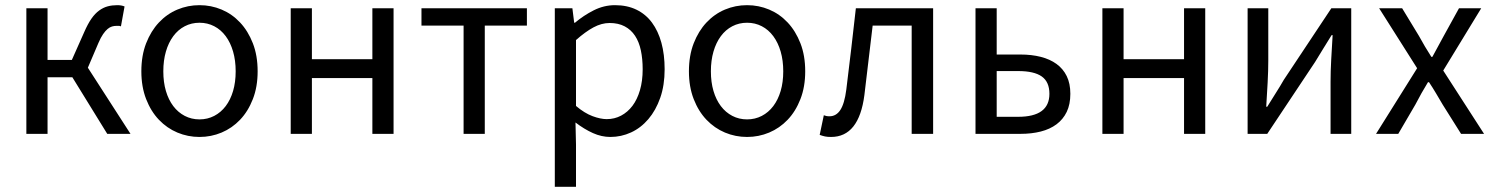

<svg xmlns="http://www.w3.org/2000/svg" viewBox="-20 -518 5777 743"><path d="M82 0V-486H164V-286H258L306 -394Q320 -426 334 -446Q348 -466 364 -477.5Q380 -489 397 -493.5Q414 -498 434 -498Q450 -498 462 -493L448 -416Q443 -418 440 -418Q437 -418 432 -418Q422 -418 413.5 -415.5Q405 -413 396.5 -406Q388 -399 379 -386Q370 -373 361 -352L320 -256L485 0H395L260 -219H164V0Z M752 12Q707 12 666.5 -5Q626 -22 595 -54.5Q564 -87 545.5 -134.5Q527 -182 527 -242Q527 -303 545.5 -350.5Q564 -398 595 -431Q626 -464 666.5 -481Q707 -498 752 -498Q797 -498 837.5 -481Q878 -464 909 -431Q940 -398 958.5 -350.5Q977 -303 977 -242Q977 -182 958.5 -134.5Q940 -87 909 -54.5Q878 -22 837.5 -5Q797 12 752 12ZM752 -56Q783 -56 809 -69.5Q835 -83 853.5 -107.5Q872 -132 882 -166Q892 -200 892 -242Q892 -284 882 -318.5Q872 -353 853.5 -378Q835 -403 809 -416.5Q783 -430 752 -430Q721 -430 695 -416.5Q669 -403 650.5 -378Q632 -353 622 -318.5Q612 -284 612 -242Q612 -200 622 -166Q632 -132 650.5 -107.5Q669 -83 695 -69.5Q721 -56 752 -56Z M1105 0V-486H1187V-289H1421V-486H1503V0H1421V-216H1187V0Z M1774 0V-419H1611V-486H2019V-419H1856V0Z M2127 205V-486H2195L2202 -430H2205Q2238 -458 2277.5 -478Q2317 -498 2360 -498Q2407 -498 2443 -480.5Q2479 -463 2503 -430.5Q2527 -398 2539.5 -352.5Q2552 -307 2552 -250Q2552 -188 2535 -139.5Q2518 -91 2489 -57Q2460 -23 2422 -5.5Q2384 12 2342 12Q2308 12 2274.5 -3Q2241 -18 2207 -44L2209 41V205ZM2328 -57Q2358 -57 2383.5 -70.5Q2409 -84 2427.5 -108.5Q2446 -133 2456.5 -169Q2467 -205 2467 -250Q2467 -290 2460 -323Q2453 -356 2437.5 -379.5Q2422 -403 2397.5 -416Q2373 -429 2339 -429Q2308 -429 2276.5 -412Q2245 -395 2209 -363V-108Q2242 -80 2273 -68.5Q2304 -57 2328 -57Z M2871 12Q2826 12 2785.5 -5Q2745 -22 2714 -54.5Q2683 -87 2664.5 -134.5Q2646 -182 2646 -242Q2646 -303 2664.5 -350.5Q2683 -398 2714 -431Q2745 -464 2785.5 -481Q2826 -498 2871 -498Q2916 -498 2956.5 -481Q2997 -464 3028 -431Q3059 -398 3077.5 -350.5Q3096 -303 3096 -242Q3096 -182 3077.5 -134.5Q3059 -87 3028 -54.5Q2997 -22 2956.5 -5Q2916 12 2871 12ZM2871 -56Q2902 -56 2928 -69.5Q2954 -83 2972.5 -107.5Q2991 -132 3001 -166Q3011 -200 3011 -242Q3011 -284 3001 -318.5Q2991 -353 2972.5 -378Q2954 -403 2928 -416.5Q2902 -430 2871 -430Q2840 -430 2814 -416.5Q2788 -403 2769.5 -378Q2751 -353 2741 -318.5Q2731 -284 2731 -242Q2731 -200 2741 -166Q2751 -132 2769.5 -107.5Q2788 -83 2814 -69.5Q2840 -56 2871 -56Z M3196 12Q3182 12 3172.5 10Q3163 8 3152 4L3168 -72Q3173 -70 3178 -69Q3183 -68 3190 -68Q3216 -68 3232 -92.5Q3248 -117 3255 -171Q3265 -250 3274 -328.5Q3283 -407 3292 -486H3591V0H3508V-419H3357Q3349 -352 3341 -284.5Q3333 -217 3325 -150Q3304 12 3196 12Z M3755 0V-486H3837V-307H3929Q3972 -307 4007.5 -298Q4043 -289 4068.5 -270.5Q4094 -252 4108 -223.5Q4122 -195 4122 -155Q4122 -114 4108 -85Q4094 -56 4068.5 -37Q4043 -18 4007.5 -9Q3972 0 3929 0ZM3837 -66H3920Q4041 -66 4041 -155Q4041 -201 4011.5 -222Q3982 -243 3920 -243H3837Z M4246 0V-486H4328V-289H4562V-486H4644V0H4562V-216H4328V0Z M4808 0V-486H4888V-284Q4888 -245 4885.5 -198.5Q4883 -152 4880 -105H4884Q4898 -128 4916.5 -157Q4935 -186 4948 -209L5132 -486H5209V0H5129V-202Q5129 -241 5131.5 -287.5Q5134 -334 5137 -382H5133Q5119 -359 5100.5 -329.5Q5082 -300 5069 -278L4884 0Z M5305 0 5464 -254 5317 -486H5406L5471 -379Q5482 -359 5494 -338.5Q5506 -318 5519 -298H5523Q5534 -318 5545 -338.5Q5556 -359 5567 -379L5626 -486H5712L5565 -245L5723 0H5634L5563 -113Q5550 -135 5537 -157Q5524 -179 5510 -200H5506Q5493 -179 5481 -157.5Q5469 -136 5457 -113L5391 0Z"/></svg>

Font: SourceSansPro
Style: Book
Weight: 400
Designer: Paul D. Hunt
Foundry: Adobe Systems Incorporated
Version: Version 2.021;PS 2.000;hotconv 1.0.86;makeotf.lib2.5.63406